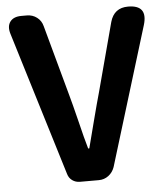

<svg xmlns="http://www.w3.org/2000/svg" viewBox="-53 -787 723 834"><g transform="rotate(-5 309.0 -370.0)"><path d="M262 0Q243 0 228.5 -10.5Q214 -21 209 -39L17 -667Q7 -700 22 -720Q37 -740 71 -740H95Q120 -740 139 -725.5Q158 -711 164 -687L248 -380Q259 -341 277 -268Q297 -185 310 -141H315Q326 -181 345 -257Q366 -338 378 -380L458 -680Q475 -740 536 -740Q623 -740 598 -655L413 -51Q405 -28 386.5 -14Q368 0 344 0H309Z"/></g></svg>

Font: GenSenRounded JP B
Style: Regular
Weight: 700
Version: Version 1.501;PS 1;hotconv 16.6.51;makeotf.lib2.5.65220